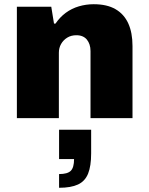

<svg xmlns="http://www.w3.org/2000/svg" viewBox="-20 -560 707 910"><path d="M60 0V-528H223L236 -448H243Q264 -479 292 -499.5Q320 -520 354 -530Q388 -540 424 -540Q487 -540 527.5 -516.5Q568 -493 588 -449Q608 -405 608 -342V0H409V-318Q409 -335 404.5 -348.5Q400 -362 392 -372Q384 -382 371.5 -387.5Q359 -393 342 -393Q317 -393 298.5 -381.5Q280 -370 269.5 -351.5Q259 -333 259 -310V0ZM260 330V265Q300 265 315.5 249.5Q331 234 331 194H260V55H412V167Q412 227 397.5 263Q383 299 349.5 314.5Q316 330 260 330Z"/></svg>

Font: Archivo SemiBold Black
Style: Regular
Weight: 900
Version: Version 2.001